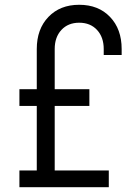

<svg xmlns="http://www.w3.org/2000/svg" viewBox="-20 -783 582 803"><path d="M133.8 0V-578Q133.8 -661.5 182.5 -712.2Q231.2 -763 311.2 -763Q391.8 -763 440.2 -712.2Q488.8 -661.5 488.8 -578V-553H413.8V-578Q413.8 -627.5 385.8 -657.8Q357.8 -688 311.2 -688Q264.8 -688 236.8 -657.8Q208.8 -627.5 208.8 -578V0ZM61.2 -340V-410H353.8V-340ZM61.2 0V-70H435V0Z"/></svg>

Font: Mohave Light
Style: Regular
Weight: 300
Designer: Gumpita Rahayu
Foundry: Tokotype
Version: Version 2.003